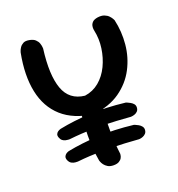

<svg xmlns="http://www.w3.org/2000/svg" viewBox="-119 -745 776 836"><g transform="rotate(-20 269.5 -326.5)"><path d="M262 -245.8Q172 -257.8 119.2 -304.9Q66.4 -352.1 50.4 -429.2Q34.4 -506.2 53.9 -606.9Q53.9 -606.9 56 -613.4Q58.1 -620 63.8 -628.6Q69.5 -637.2 79.8 -642.8Q90 -648.2 106.9 -645.1Q125.2 -642 134.5 -633.3Q143.8 -624.6 147.2 -614.8Q150.6 -604.9 151.2 -597.4Q151.8 -590 151.8 -590Q136.5 -471.9 159.8 -406.9Q183.1 -342 253.2 -334.5Q291.1 -339.8 320.1 -363.9Q349 -388 366.8 -425Q384.5 -462 390.4 -504.1Q396.4 -546.2 387.6 -587.1Q387.6 -587.1 386.6 -593.3Q385.5 -599.5 387.1 -608.5Q388.6 -617.5 396 -625.3Q403.4 -633.1 420.6 -636Q439.1 -638.6 451.8 -633.7Q464.4 -628.8 472 -620.6Q479.6 -612.5 483 -605.9Q486.4 -599.4 486.4 -599.4Q499.4 -542.8 493.9 -484.3Q488.4 -425.9 461.6 -374.9Q434.9 -323.9 385.6 -289.1Q336.2 -254.4 262 -245.8ZM125.5 -75.6Q123.6 -75.6 115.1 -76Q106.5 -76.4 97.4 -81.1Q88.4 -85.8 83.1 -98.6Q79.6 -108.4 82.3 -114.8Q85 -121.2 90.1 -125.1Q95.2 -128.9 99.7 -130.4Q104.1 -132 104.1 -132Q169.1 -144.8 244.9 -148.8Q320.6 -152.8 409.8 -142.4Q409.8 -142.4 415.5 -140.1Q421.2 -137.9 429.2 -133.4Q437.2 -128.9 442.7 -121.8Q448.1 -114.8 447.5 -105.8Q446.9 -94.9 440.8 -88.8Q434.8 -82.6 427.4 -79.8Q420.1 -77 414.7 -76.4Q409.2 -75.9 409.2 -75.9Q374.9 -78.5 345.1 -80.1Q315.4 -81.8 288.6 -82.2Q261.8 -82.8 235.9 -82.2Q210.1 -81.8 182.9 -80.3Q155.8 -78.9 125.5 -75.6ZM266.9 -7.1Q250.6 -7.1 240.4 -13.4Q230.1 -19.8 224.4 -27.5Q218.8 -35.2 216.4 -41.6Q214.1 -47.9 214.1 -47.9Q203.8 -106.9 204.8 -168.3Q205.8 -229.8 214.2 -290.6L312.4 -291.2Q302.6 -217.5 303.4 -155.1Q304.2 -92.8 310.5 -44.5Q310.5 -44.5 309.9 -38.8Q309.4 -33 305.6 -25.8Q301.9 -18.6 292.7 -12.9Q283.5 -7.1 266.9 -7.1ZM125.5 -179.2Q124 -179.2 118.6 -179.4Q113.1 -179.6 106.3 -181.2Q99.5 -182.8 93.1 -187.6Q86.6 -192.5 83.1 -201.9Q79.2 -212 81.9 -218.4Q84.6 -224.9 89.8 -228.5Q94.9 -232.1 99.5 -233.7Q104.1 -235.2 104.1 -235.2Q169.1 -248.4 244.9 -252.2Q320.6 -256 409.8 -245.6Q409.8 -245.6 415.5 -243.4Q421.2 -241.1 429.2 -236.6Q437.2 -232.1 442.7 -225.4Q448.1 -218.6 447.5 -209Q446.9 -198.1 440.8 -192Q434.8 -185.9 427.4 -183.4Q420.1 -180.9 414.7 -180.3Q409.2 -179.8 409.2 -179.8Q374.9 -182.4 345.1 -184.2Q315.4 -186 288.6 -186.5Q261.8 -187 235.9 -186.5Q210.1 -186 182.9 -184.2Q155.8 -182.5 125.5 -179.2Z"/></g></svg>

Font: Sour Gummy Black
Style: Regular
Weight: 900
Version: Version 1.000